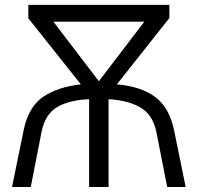

<svg xmlns="http://www.w3.org/2000/svg" viewBox="-20 -751 794 771"><path d="M28.3 0Q40 -56.6 74.2 -224.6Q93.8 -322.3 153.3 -362.3Q212.9 -402.3 304.7 -412.1Q234.4 -501 93.8 -677.7Q93.8 -691.4 93.8 -731.4Q235.4 -731.4 660.2 -731.4Q660.2 -717.8 660.2 -678.7Q607.4 -612.3 449.2 -412.1Q545.9 -404.3 603.5 -361.3Q661.1 -318.4 679.7 -224.6Q695.3 -149.4 725.6 0Q707 0 651.4 0Q640.6 -54.7 608.4 -218.8Q593.8 -291 543.9 -319.3Q494.1 -348.6 416 -352.5Q416 -235.4 416 0Q396.5 0 337.9 0Q337.9 -87.9 337.9 -352.5Q258.8 -349.6 210 -321.3Q161.1 -293 146.5 -219.7Q131.8 -146.5 103.5 0Q85 0 28.3 0ZM194.3 -664.1Q240.2 -604.5 377 -424.8Q422.9 -484.4 559.6 -664.1Q467.8 -664.1 194.3 -664.1Z"/></svg>

Font: Gothic A1
Style: Regular
Weight: 400
Designer: HanYang I&C Co.,Ltd.
Version: Version 2.50